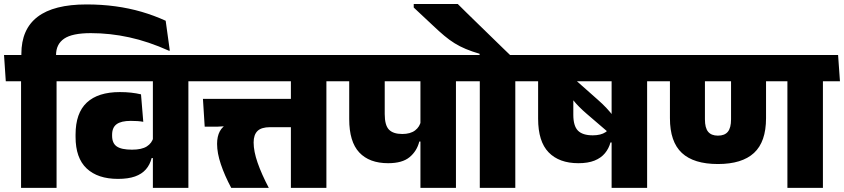

<svg xmlns="http://www.w3.org/2000/svg" viewBox="-44 -910 4089 930"><path d="M230 0V-559.5H58V0ZM312.5 -516.5 303.5 -643.5H-24.5L-16 -516.5ZM375 -888.5Q216.5 -888.5 138 -828.5Q59.5 -768.5 59.5 -649V-618.5H227.5V-643.5Q227.5 -696 266.8 -722.8Q306 -749.5 396 -749.5Q489 -749.5 582 -729.2Q675 -709 775 -664L778.5 -665L758.5 -809.5Q702.5 -835 641.8 -852.8Q581 -870.5 514.5 -879.5Q448 -888.5 375 -888.5Z M868.5 -559.5H696.5V0H868.5ZM672.5 -516.5H951L942.5 -643.5H664ZM271.5 -516.5H901L892.5 -643.5H263ZM322 -247Q322 -144.5 375.8 -94Q429.5 -43.5 527.5 -43.5Q576.5 -43.5 609.8 -55.2Q643 -67 662.8 -89.8Q682.5 -112.5 690.5 -144.5H708L699.5 -245Q692 -216.5 667.2 -200.8Q642.5 -185 595.5 -185Q544.5 -185 521.8 -200.5Q499 -216 499 -252.5V-257Q499 -292.5 521 -308.5Q543 -324.5 589.5 -324.5Q606.5 -324.5 621.5 -323.5Q636.5 -322.5 650 -320L639 -453Q616 -458.5 591.2 -461.2Q566.5 -464 536.5 -464Q431 -464 376.5 -413.2Q322 -362.5 322 -258Z M910 -516.5H1569L1560 -643.5H901.5ZM1307 -431H939L947.5 -296.5H1009.5L1082 -300.5H1307ZM1007.5 -213Q1007.5 -168.5 1025.8 -114.2Q1044 -60 1076 0H1258Q1223 -66.5 1203.8 -121.8Q1184.5 -177 1184.5 -220Q1184.5 -257 1203.2 -275.5Q1222 -294 1264.5 -294H1437V-431H1222.5L1064.5 -314Q1034 -299 1020.8 -274.2Q1007.5 -249.5 1007.5 -213ZM1537 -559.5H1365V0H1537ZM1341 -516.5H1619.5L1610.5 -643.5H1332Z M2164.5 -559.5H1992.5V0H2164.5ZM1968.5 -516.5H2247L2238.5 -643.5H1960ZM1578.5 -516.5H2247L2238.5 -643.5H1570ZM1836 -119.5Q1905 -119.5 1940.2 -149Q1975.5 -178.5 1987 -224.5H2004L1995 -324Q1989.5 -296 1966.8 -278.5Q1944 -261 1904.5 -261Q1860.5 -261 1840 -282.2Q1819.5 -303.5 1819.5 -357.5V-560H1647.5V-333Q1647.5 -223.5 1696.2 -171.5Q1745 -119.5 1836 -119.5Z M2452 0V-559.5H2280V0ZM2534.5 -516.5 2525.5 -643.5H2197.5L2206 -516.5ZM1960 -890.5V-873.5L2054 -785.5Q2083.5 -757.5 2108.2 -736.8Q2133 -716 2158 -700.5Q2183 -685 2212.2 -672.8Q2241.5 -660.5 2279 -649.5V-617.5H2434V-636.5Q2419 -650.5 2393.2 -675.8Q2367.5 -701 2336 -731.5Q2304.5 -762 2273 -792.8Q2241.5 -823.5 2215.2 -849.2Q2189 -875 2173.5 -890.5Z M3090.5 -559.5H2918.5V0H3090.5ZM2894.5 -516.5H3173L3164.5 -643.5H2886ZM2493.5 -516.5H3123L3114.5 -643.5H2485ZM2757.5 -119.5Q2804 -119.5 2835.8 -132.2Q2867.5 -145 2886.2 -167.8Q2905 -190.5 2913 -220H2930L2921 -315.5Q2912.5 -285.5 2889.5 -270Q2866.5 -254.5 2827.5 -254.5Q2778 -254.5 2755.5 -277.2Q2733 -300 2733 -354V-560H2562.5V-335Q2562.5 -224.5 2613.5 -172Q2664.5 -119.5 2757.5 -119.5ZM2688.5 -495Q2708.5 -454.5 2733.5 -423.5Q2758.5 -392.5 2797 -359.5L2924 -250.5L2961 -298.5Q2944 -325 2927.8 -346.2Q2911.5 -367.5 2893.2 -387Q2875 -406.5 2851.5 -427L2720.5 -543Z M3942 -559.5H3770V0H3942ZM3746 -516.5H4024.5L4015.5 -643.5H3737ZM3131 -516.5H4024.5L4015.5 -643.5H3122.5ZM3433.5 -115.5Q3550 -115.5 3608.2 -169.2Q3666.5 -223 3666.5 -337.5V-560H3497V-332Q3497 -290.5 3481.5 -271.8Q3466 -253 3433.5 -253Q3401.5 -253 3386 -271.8Q3370.5 -290.5 3370.5 -332V-560H3201V-337.5Q3201 -223 3258.8 -169.2Q3316.5 -115.5 3433.5 -115.5Z"/></svg>

Font: Anek Devanagari ExtraBold
Style: Regular
Weight: 800
Designer: Kailash Malviya (Devanagari) & Yesha Goshar (Latin)
Foundry: Ek Type
Version: Version 1.003